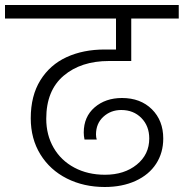

<svg xmlns="http://www.w3.org/2000/svg" viewBox="-49 -760 735 768"><path d="M387 -516Q275 -516 205.5 -457Q136 -398 136 -285Q136 -220 165.5 -169Q195 -118 248.5 -89.5Q302 -61 371 -61Q448 -61 498 -101.5Q548 -142 548 -206Q548 -256 516.5 -288Q485 -320 436 -320Q394 -320 364.5 -293Q335 -266 335 -222Q335 -210 338 -202H289Q286 -216 286 -230Q286 -293 329.5 -330.5Q373 -368 439 -368Q513 -368 558.5 -323Q604 -278 604 -206Q604 -149 575.5 -105Q547 -61 493.5 -36.5Q440 -12 370 -12Q286 -12 218.5 -46Q151 -80 112.5 -142.5Q74 -205 74 -287Q74 -377 112.5 -439Q151 -501 217.5 -531.5Q284 -562 370 -562H415V-686H-29V-740H666V-686H476V-516Z"/></svg>

Font: A Bank Premium Light
Style: Regular
Weight: 300
Designer: Ninad Kale (Devanagari), Jonny Pinhorn (Latin), Htun Naung (Myanmar)
Foundry: Indian Type Foundry
Version: 4.004